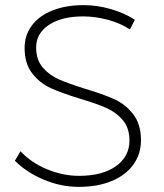

<svg xmlns="http://www.w3.org/2000/svg" viewBox="-20 -725 639 749"><path d="M304 -661Q221 -661 171 -628Q121 -595 121 -540Q121 -492 146.5 -462Q172 -432 209.5 -415.5Q247 -399 311 -379Q382 -358 426 -338Q470 -318 500 -279Q530 -240 530 -178Q530 -124 500 -82.5Q470 -41 415 -18.5Q360 4 287 4Q218 4 151 -24Q84 -52 38 -98L60 -135Q102 -90 164 -64.5Q226 -39 288 -39Q379 -39 432 -76.5Q485 -114 485 -177Q485 -226 459 -256.5Q433 -287 394.5 -304Q356 -321 292 -340Q220 -362 177.5 -381.5Q135 -401 105.5 -439Q76 -477 76 -538Q76 -588 104.5 -626Q133 -664 185.5 -684.5Q238 -705 306 -705Q359 -705 412.5 -689.5Q466 -674 506 -648L487 -610Q449 -635 400 -648Q351 -661 304 -661Z"/></svg>

Font: Montserrat arm2 ExtraLight
Style: Regular
Weight: 275
Designer: Julieta Ulanovsky
Foundry: Julieta Ulanovsky
Version: Version 6.000